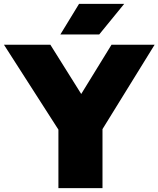

<svg xmlns="http://www.w3.org/2000/svg" viewBox="-52 -971 818 991"><path d="M249.5 0V-390.5L294 -232.5L-31.5 -740H208L398.5 -436H336.5L523.5 -740H746L432.5 -232.5L477 -387.5V0ZM259.5 -793 356 -951H589L460 -793Z"/></svg>

Font: Encode Sans SemiExpanded Black
Style: Regular
Weight: 900
Width: 6
Designer: Multiple Designers
Foundry: Impallari Type
Version: Version 3.002